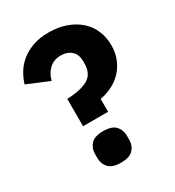

<svg xmlns="http://www.w3.org/2000/svg" viewBox="-174 -814 849 930"><g transform="rotate(-30 250.0 -349.0)"><path d="M158 -233V-386Q237 -389 276.5 -412.5Q316 -436 316 -492V-506Q316 -544 293.5 -564Q271 -584 235 -584Q196 -584 170.5 -560Q145 -536 136 -499L14 -550Q23 -580 40 -608.5Q57 -637 84.5 -659.5Q112 -682 150.5 -696Q189 -710 240 -710Q292 -710 335 -695Q378 -680 409 -653Q440 -626 456.5 -588Q473 -550 473 -504Q473 -462 459 -428Q445 -394 421 -368.5Q397 -343 365 -327Q333 -311 298 -305V-233ZM230 12Q182 12 161.5 -10Q141 -32 141 -64V-88Q141 -120 161.5 -142Q182 -164 230 -164Q278 -164 298.5 -142Q319 -120 319 -88V-64Q319 -32 298.5 -10Q278 12 230 12Z"/></g></svg>

Font: IBM Plex Sans Arabic
Style: Bold
Weight: 700
Designer: Mike Abbink, Paul van der Laan, Pieter van Rosmalen, Wael Morcos, Khajak Apelian
Foundry: Bold Monday
Version: Version 1.2